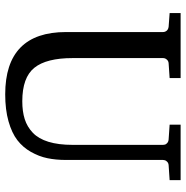

<svg xmlns="http://www.w3.org/2000/svg" viewBox="-8 -704 727 752"><g transform="rotate(90 356.0 -327.5)"><path d="M207 -248Q207 -145 245.1 -97.9Q283.2 -50.8 376 -50.8Q416 -50.8 446 -60.3Q476.1 -69.8 499.5 -92Q522.9 -114.3 534.9 -153.3Q546.9 -192.4 546.9 -248V-602.1Q546.9 -606 545.7 -610.1Q544.4 -614.3 539.1 -618.9Q533.7 -623.5 524.9 -624L467.8 -627.9V-670.9H685.1V-627.9L627 -624Q618.7 -623.5 613.5 -618.7Q608.4 -613.8 607.2 -609.6Q606 -605.5 606 -602.1V-222.2Q606 -182.1 599.1 -149.2Q592.3 -116.2 574.5 -84.7Q556.6 -53.2 528.6 -31.5Q500.5 -9.8 454.6 3.2Q408.7 16.1 349.1 16.1Q105 16.1 105 -222.2V-602.1Q105 -609.9 99.9 -616.2Q94.7 -622.6 84 -624L30.8 -627.9V-670.9H285.2V-627.9L228 -624Q219.7 -623.5 214.6 -618.7Q209.5 -613.8 208.3 -609.6Q207 -605.5 207 -602.1Z"/></g></svg>

Font: TAML ThiruValluvar
Style: Regular
Weight: 400
Version: Version 0.271; dev 7ad24fM